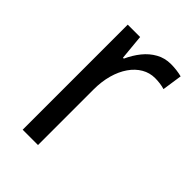

<svg xmlns="http://www.w3.org/2000/svg" viewBox="-169 -619 692 692"><g transform="rotate(45 177.0 -272.5)"><path d="M286.6 -545.4Q300.3 -545.4 314.7 -543.7Q329.1 -542 342.3 -538.6L331.1 -462.4Q320.3 -465.8 307.4 -467.5Q294.4 -469.2 281.7 -469.2Q254.4 -469.2 231 -455.6Q207.5 -441.9 190.2 -417Q172.9 -392.1 163.3 -357.9Q153.8 -323.7 153.8 -283.2V0H75.7V-535.6H138.7L147.9 -439H152.3Q166 -469.2 185.3 -493.2Q204.6 -517.1 230 -531.2Q255.4 -545.4 286.6 -545.4Z"/></g></svg>

Font: Open Sans SemiCondensed
Style: Regular
Weight: 400
Width: 4
Designer: Monotype Design Team
Foundry: Monotype Imaging Inc.
Version: Version 3.000